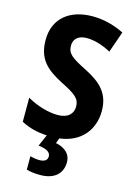

<svg xmlns="http://www.w3.org/2000/svg" viewBox="-141 -796 778 1109"><g transform="rotate(15 248.0 -242.0)"><path d="M345 129C345 76 305 48 255 38L267 7C393 -8 463 -96 463 -209C463 -311 410 -365 312 -415C218 -462 193 -481 193 -529C193 -567 219 -594 271 -594C316 -594 365 -579 416 -552L460 -678C405 -705 342 -724 271 -724C131 -724 43 -648 43 -523C43 -407 101 -358 197 -308C288 -263 313 -241 313 -195C313 -152 283 -121 222 -121C166 -121 97 -141 38 -175V-31C86 -6 134 6 192 9L162 78C209 84 235 97 235 124C235 146 218 158 187 158C170 158 151 155 132 150V230C152 236 181 240 214 240C297 240 345 198 345 129Z"/></g></svg>

Font: Noto Sans Oriya Cond Bold
Style: Bold
Weight: 700
Width: 3
Designer: Amélie Bonet and Sol Matas
Foundry: Google LLC
Version: Version 2.006